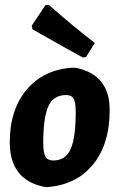

<svg xmlns="http://www.w3.org/2000/svg" viewBox="-20 -755 489 786"><path d="M180 -735Q269 -656 368 -579L332 -521L318 -520Q241 -562 113 -635L110 -650L166 -734ZM279 -478 293 -477Q429 -448 429 -305Q429 -164 360 -80.5Q291 3 171 11L157 9Q20 -21 20 -172Q20 -306 89.5 -388.5Q159 -471 279 -478ZM251 -366Q198 -366 177.5 -319Q157 -272 157 -169Q157 -130 166 -114Q175 -98 198 -98Q249 -98 269.5 -145.5Q290 -193 290 -296Q290 -335 281.5 -350.5Q273 -366 251 -366Z"/></svg>

Font: Alegreya Sans SC ExtraBold
Style: Italic
Weight: 800
Italic angle: -7°
Designer: Juan Pablo del Peral
Foundry: Huerta Tipografica
Version: Version 2.007